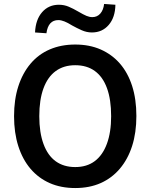

<svg xmlns="http://www.w3.org/2000/svg" viewBox="-20 -940 759 970"><path d="M360 10Q288 10 231.2 -15Q174.5 -40 134.2 -87.2Q94 -134.5 72.5 -201.8Q51 -269 51 -353Q51 -437 72.5 -503.8Q94 -570.5 134.2 -618.2Q174.5 -666 231.8 -690.5Q289 -715 360 -715Q432 -715 488.8 -690Q545.5 -665 585.8 -618.8Q626 -572.5 647.5 -505.8Q669 -439 669 -354Q669 -269.5 647.5 -202.5Q626 -135.5 585.5 -87.8Q545 -40 488.5 -15Q432 10 360 10ZM360 -96Q418.5 -96 458.5 -125.8Q498.5 -155.5 520 -213.5Q541.5 -271.5 541.5 -353Q541.5 -437 520.5 -494.5Q499.5 -552 459.2 -581.2Q419 -610.5 360 -610.5Q302 -610.5 261.5 -581Q221 -551.5 199.8 -494Q178.5 -436.5 178.5 -353Q178.5 -270.5 199.8 -212.5Q221 -154.5 261.5 -125.2Q302 -96 360 -96ZM214.5 -772 157 -776Q160 -841 192.8 -878.5Q225.5 -916 277.5 -916Q304 -916 327 -906.2Q350 -896.5 375.5 -881.5Q402 -866 417 -859.8Q432 -853.5 446.5 -853.5Q471 -853.5 486.8 -871.5Q502.5 -889.5 506 -920L563 -916Q562 -852 529.2 -814Q496.5 -776 444.5 -776Q418 -776 392.8 -787.2Q367.5 -798.5 345 -811Q322.5 -825 305.5 -831.8Q288.5 -838.5 275 -838.5Q249 -838.5 234 -821.8Q219 -805 214.5 -772Z"/></svg>

Font: Nunito Sans 12pt ExtraLight SemiCondensed
Style: Regular
Weight: 200
Width: 4
Version: Version 3.101;gftools[0.9.27]